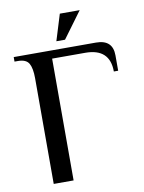

<svg xmlns="http://www.w3.org/2000/svg" viewBox="-91 -898 722 961"><g transform="rotate(-10 269.5 -417.0)"><path d="M103 -537Q103 -588 89 -612.5Q75 -637 33 -637H16V-660H434Q519 -660 519 -580V-502H497Q497 -619 372 -619H204V0H103ZM281 -834H382L284 -701H240Z"/></g></svg>

Font: El Messiri Medium
Style: Regular
Weight: 500
Designer: Mohamed Gaber
Foundry: Kief Type Foundry
Version: Version 2.007